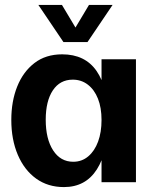

<svg xmlns="http://www.w3.org/2000/svg" viewBox="-20 -741 636 781"><path d="M240 20Q175 20 127 -14.5Q79 -49 52.5 -111Q26 -173 26 -253Q26 -329 50 -389Q74 -449 120 -484.5Q166 -520 233 -520Q326 -520 373 -452Q420 -384 420 -253Q420 -124 374 -52Q328 20 240 20ZM278 -83Q313 -83 339 -105Q365 -127 379 -165Q393 -203 393 -253Q393 -303 378.5 -339.5Q364 -376 337.5 -396.5Q311 -417 276 -417Q224 -417 195 -373.5Q166 -330 166 -254Q166 -176 196 -129.5Q226 -83 278 -83ZM393 0V-500H533V0ZM136 -721H232L287 -629L342 -721H438L336 -570H238Z"/></svg>

Font: Moderustic SemiBold
Style: Regular
Weight: 600
Designer: Tural Alisoy
Foundry: TAFT Foundry
Version: Version 2.120